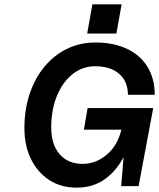

<svg xmlns="http://www.w3.org/2000/svg" viewBox="-20 -854 730 881"><path d="M404 -834H538L514 -700H380ZM92 -266Q92 -351 116 -423Q140 -495 184 -548Q228 -601 287.5 -630Q347 -659 418 -659Q501 -659 562.5 -630Q624 -601 657 -547Q690 -493 690 -419H567Q567 -480 527 -515Q487 -550 417 -550Q358 -550 312.5 -513.5Q267 -477 241 -413.5Q215 -350 215 -269Q215 -191 253.5 -146.5Q292 -102 360 -102Q419 -102 469 -143.5Q519 -185 537 -259H365L382 -358H683L616 0H536L547 -133Q512 -67 458.5 -30Q405 7 331 7Q260 7 206.5 -27.5Q153 -62 122.5 -123.5Q92 -185 92 -266Z"/></svg>

Font: Overused Grotesk SemiBold
Style: Italic
Weight: 600
Italic angle: -10°
Version: Version 0.003